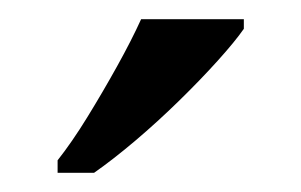

<svg xmlns="http://www.w3.org/2000/svg" viewBox="-20 -786 314 200"><path d="M40 -619Q55 -638 71 -664Q87 -690 102 -717Q117 -744 127 -766H234V-756Q225 -743 207 -723Q189 -703 166.5 -681Q144 -659 121 -639.5Q98 -620 78 -606H40Z"/></svg>

Font: Noto Serif Myanmar
Style: Regular
Weight: 400
Designer: Ben Mitchell and the Monotype Design Team
Foundry: Monotype Imaging Inc.
Version: Version 2.106